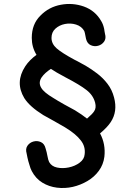

<svg xmlns="http://www.w3.org/2000/svg" viewBox="-20 -747 675 973"><path d="M349 200Q388 191 423 170.5Q458 150 481 118.5Q504 87 509 47Q516 -17 487 -71Q524 -102 541 -128Q577 -182 558 -253Q548 -292 525 -322Q502 -352 472.5 -374.5Q443 -397 414 -414L370 -438L358 -444Q293 -479 267 -502Q241 -525 241 -555Q241 -584 261 -602Q281 -620 309.5 -625.5Q338 -631 365.5 -622.5Q393 -614 407 -590Q408 -588 410 -580Q415 -552 416 -550Q422 -526 440 -518Q458 -510 477 -515Q496 -520 507.5 -536Q519 -552 512 -576Q511 -581 509.5 -589.5Q508 -598 508 -600Q503 -624 493 -640Q463 -693 405 -714Q348 -734 289 -723Q228 -712 185 -668Q141 -625 141 -555Q141 -508 165 -469Q129 -443 108 -411Q55 -330 103 -250Q130 -207 199 -164Q216 -154 253 -134Q290 -113 309 -102Q365 -68 389 -36Q414 -5 409 35Q407 60 383.5 77.5Q360 95 328.5 101.5Q297 108 269 102Q241 96 229 74Q224 64 220.5 44Q217 24 211 5Q205 -19 187 -27Q169 -35 150 -30Q131 -25 119.5 -9Q108 7 115 31Q115 33 119 51Q123 70 129 88Q134 107 141 120Q161 158 194.5 178.5Q228 199 268.5 204Q309 209 349 200ZM421 -146Q396 -166 360 -188L305 -218Q268 -239 251 -250Q202 -279 189 -302Q173 -328 191 -355Q207 -378 238 -398Q261 -382 312 -355Q385 -317 418 -291Q452 -265 462 -227Q469 -200 457 -183Q449 -170 421 -146Z"/></svg>

Font: Balsamiq Sans
Style: Regular
Weight: 400
Designer: Michael Angeles
Foundry: Balsamiq SRL
Version: Version 1.020; ttfautohint (v1.8.4.7-5d5b);gftools[0.9.26]